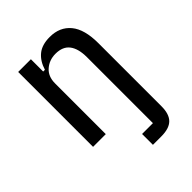

<svg xmlns="http://www.w3.org/2000/svg" viewBox="-211 -635 939 939"><g transform="rotate(-45 259.0 -165.0)"><path d="M287 125H362V-331Q362 -390 338.5 -421Q315 -452 265 -452Q222 -452 191.5 -425.5Q161 -399 161 -351V0H73V-518H161V-433H173Q187 -479 218 -504.5Q249 -530 303 -530Q372 -530 411 -483Q450 -436 450 -340V96Q450 150 425 175Q400 200 345 200H287Z"/></g></svg>

Font: IBM Plex Sans Cond Text
Style: Regular
Weight: 450
Width: 3
Designer: Mike Abbink, Paul van der Laan, Pieter van Rosmalen
Foundry: Bold Monday
Version: Version 1.3